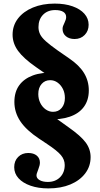

<svg xmlns="http://www.w3.org/2000/svg" viewBox="-20 -744 554 1068"><path d="M249 304Q193 304 150 289Q107 274 83 247.5Q59 221 59 186Q59 151 81 129Q103 107 137 107Q167 107 184.5 121.5Q202 136 202 161Q202 175 193 198Q187 213 185 220Q183 227 183 232Q183 248 200.5 258Q218 268 246 268Q288 268 314 242Q340 216 340 174Q340 144 319 119Q298 94 242 57L197 27Q126 -20 93 -69.5Q60 -119 60 -177Q60 -232 86.5 -269Q113 -306 163 -324.5Q213 -343 283 -339L279 -302L180 -371Q111 -419 80.5 -461Q50 -503 50 -551Q50 -602 80 -641Q110 -680 163 -702Q216 -724 284 -724Q341 -724 383.5 -709Q426 -694 449.5 -667.5Q473 -641 473 -606Q473 -572 451 -549.5Q429 -527 395 -527Q365 -527 346.5 -542.5Q328 -558 328 -583Q328 -591 330.5 -598.5Q333 -606 339 -618Q348 -636 348 -649Q348 -668 332 -678Q316 -688 287 -688Q245 -688 219.5 -662Q194 -636 194 -593Q194 -572 203 -553.5Q212 -535 235.5 -514Q259 -493 300 -464L365 -419Q421 -381 447.5 -337.5Q474 -294 474 -241Q474 -187 446.5 -149.5Q419 -112 367 -94.5Q315 -77 241 -80L247 -118L360 -37Q430 12 457 49Q484 86 484 130Q484 181 454 220.5Q424 260 371.5 282Q319 304 249 304ZM275 -122Q305 -122 323 -143.5Q341 -165 341 -199Q341 -227 330 -249Q319 -271 300.5 -284.5Q282 -298 259 -298Q230 -298 211.5 -277Q193 -256 193 -221Q193 -194 204 -171.5Q215 -149 234 -135.5Q253 -122 275 -122Z"/></svg>

Font: Baskervville
Style: Bold
Weight: 700
Version: Version 1.100